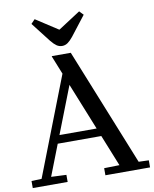

<svg xmlns="http://www.w3.org/2000/svg" viewBox="-102 -1046 900 1122"><g transform="rotate(-10 348.0 -485.0)"><path d="M356 -740 636 -44 696 -42V0H431V-42L522 -44L243 -738L244 -740ZM117 -46 207 -42V0H0V-42L60 -44L311 -690L355 -657ZM496 -230H162V-278H496ZM379 -830Q362 -809 347 -798.5Q332 -788 314 -788Q296 -788 281 -798.5Q266 -809 249 -830L159 -946L182 -970L313 -885H315L446 -970L469 -946Z"/></g></svg>

Font: Minipax
Style: Regular
Weight: 400
Designer: Raphaël Ronot
Foundry: Velvetyne Type Foundry
Version: Version 1.000